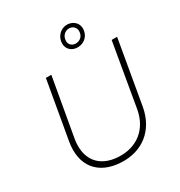

<svg xmlns="http://www.w3.org/2000/svg" viewBox="-212 -1071 1143 1221"><g transform="rotate(-30 359.5 -460.0)"><path d="M319 5C475 14 589 -76 617 -233L698 -700H658L578 -235C554 -103 457 -26 322 -34C185 -42 116 -134 140 -274L215 -700H175L101 -277C72 -111 156 -4 319 5ZM440 -767C487 -763 528 -793 535 -839C544 -884 514 -921 468 -926C422 -930 383 -898 375 -852C367 -807 395 -771 440 -767ZM445 -794C416 -797 398 -820 404 -850C409 -881 434 -901 464 -899C493 -896 512 -872 506 -841C502 -810 474 -792 445 -794Z"/></g></svg>

Font: Fixel Display ExtraLight
Style: Italic
Weight: 200
Italic angle: -10°
Designer: AlfaBravo + MacPaw
Foundry: Kyrylo Tkachov, Marchela Mozhyna, Serhii Makarenko, Maria Weinstein, Zakhar Kryvoshyya
Version: Version 1.210;Glyphs 3.2 (3217)